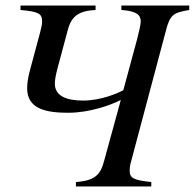

<svg xmlns="http://www.w3.org/2000/svg" viewBox="-20 -673 703 693"><path d="M663 -653H418V-637C474 -633 488 -619 488 -595C488 -585 481 -555 475 -532L425 -347C407 -338 347 -310 280 -310C219 -310 178 -327 178 -371C178 -387 182 -405 188 -428L225 -566C238 -615 265 -634 325 -637V-653H54V-637C117 -631 132 -625 132 -596C132 -583 130 -577 124 -553L88 -419C81 -393 78 -372 78 -354C78 -279 148 -266 226 -266C304 -266 380 -294 416 -312L356 -93C343 -44 325 -21 254 -16V0H526V-16C461 -23 448 -30 448 -58C448 -66 449 -74 451 -82L579 -563C594 -621 606 -627 663 -637Z"/></svg>

Font: STIXGeneral
Style: Italic
Weight: 400
Italic angle: -16.33°
Designer: MicroPress Inc., with final additions and corrections provided by Coen Hoffman, Elsevier (retired)
Version: Version 1.1.0